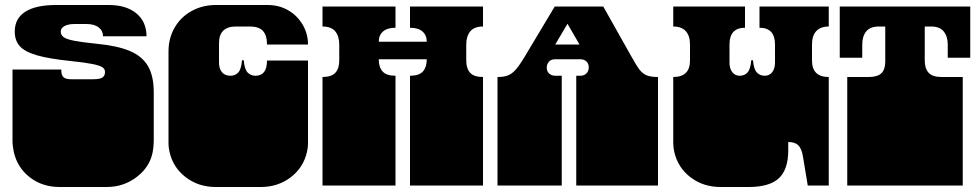

<svg xmlns="http://www.w3.org/2000/svg" viewBox="-20 -742 3916 768"><path d="M35 -135Q33 -146 31.5 -157Q30 -168 30 -178V-180Q30 -190 30 -194.5Q30 -199 30 -209V-260Q30 -269 30 -273.5Q30 -278 30 -282.5Q30 -287 30 -296V-297Q30 -310 30 -316Q30 -322 30 -334V-464H225Q225 -442 233.5 -433.5Q242 -425 265 -425H352Q378 -425 389 -431.5Q400 -438 400 -454Q400 -466 389.5 -473Q379 -480 349.5 -486Q320 -492 262 -498Q175 -507 127 -521Q79 -535 59 -557.5Q39 -580 39 -616Q39 -668 81 -695Q123 -722 204 -722H415Q485 -722 525.5 -688.5Q566 -655 566 -597H392Q392 -619 374.5 -632.5Q357 -646 325 -646H279Q252 -646 237.5 -637.5Q223 -629 223 -616Q223 -602 234.5 -593.5Q246 -585 276.5 -579Q307 -573 366 -567Q450 -559 499.5 -538Q549 -517 572 -477.5Q595 -438 595 -373V-334Q595 -321 595 -315Q595 -309 595 -297V-296Q595 -287 595 -282.5Q595 -278 595 -273.5Q595 -269 595 -260V-209Q595 -199 595 -194.5Q595 -190 595 -180V-178Q595 -168 594 -157Q593 -146 591 -135Q580 -75 527.5 -34.5Q475 6 406 6H219Q149 6 99 -33Q49 -72 35 -135Z M658 -135Q657 -140 656 -145.5Q655 -151 654.5 -157.5Q654 -164 654 -170V-171Q654 -184 654 -190Q654 -196 654 -209V-260Q654 -269 654 -273.5Q654 -278 654 -282.5Q654 -287 654 -296V-297Q654 -310 654 -316Q654 -322 654 -334V-536Q654 -589 678.5 -631.5Q703 -674 746.5 -698Q790 -722 843 -722H1051Q1096 -722 1132.5 -701Q1169 -680 1190.5 -643.5Q1212 -607 1212 -564H1048Q1048 -601 1031.5 -618.5Q1015 -636 980 -636H924Q856 -636 856 -569V-492Q856 -467 868 -453Q880 -439 902 -439Q921 -439 933 -452Q945 -465 948 -501H955Q958 -465 970.5 -452Q983 -439 1002 -439Q1048 -439 1048 -500H1212V-334Q1212 -321 1212 -315Q1212 -309 1212 -297V-296Q1212 -287 1212 -282.5Q1212 -278 1212 -273.5Q1212 -269 1212 -260V-209Q1212 -196 1212 -190Q1212 -184 1212 -172V-171Q1212 -164 1211.5 -157.5Q1211 -151 1210 -145.5Q1209 -140 1208 -135Q1194 -72 1143 -33Q1092 6 1023 6H843Q774 6 723 -33Q672 -72 658 -135Z M1270 -171V-172Q1270 -185 1270 -191Q1270 -197 1270 -209V-260Q1270 -269 1270 -273.5Q1270 -278 1270 -282.5Q1270 -287 1270 -296V-297Q1270 -310 1270 -316Q1270 -322 1270 -334V-434Q1306 -434 1321.5 -451Q1337 -468 1337 -500V-564Q1337 -597 1321 -616.5Q1305 -636 1270 -636V-716H1562V-631Q1529 -631 1512 -616Q1495 -601 1495 -575H1687Q1687 -601 1670 -616Q1653 -631 1620 -631V-716H1912V-636Q1877 -636 1861 -616.5Q1845 -597 1845 -564V-500Q1845 -468 1860.5 -451Q1876 -434 1912 -434V0H1620V-135Q1620 -144 1620 -148.5Q1620 -153 1620 -157.5Q1620 -162 1620 -171V-172Q1620 -185 1620 -191Q1620 -197 1620 -209V-260Q1620 -269 1620 -273.5Q1620 -278 1620 -282.5Q1620 -287 1620 -296V-297Q1620 -310 1620 -316Q1620 -322 1620 -334V-439Q1656 -439 1671.5 -456Q1687 -473 1687 -505H1495Q1495 -473 1510.5 -456Q1526 -439 1562 -439V0H1270V-135Q1270 -144 1270 -148.5Q1270 -153 1270 -157.5Q1270 -162 1270 -171Z M1970 -171V-172Q1970 -185 1970 -191Q1970 -197 1970 -209V-260Q1970 -269 1970 -273.5Q1970 -278 1970 -282.5Q1970 -287 1970 -296V-297Q1970 -310 1970 -316Q1970 -322 1970 -334V-434Q1995 -434 2011 -440Q2027 -446 2042 -462.5Q2057 -479 2078 -514L2199 -716H2393L2505 -517Q2526 -479 2538 -463.5Q2550 -448 2566 -441Q2582 -434 2612 -434V0H2285V-135Q2285 -144 2285 -148.5Q2285 -153 2285 -157.5Q2285 -162 2285 -171V-172Q2285 -185 2285 -191Q2285 -197 2285 -209V-260Q2285 -269 2285 -273.5Q2285 -278 2285 -282.5Q2285 -287 2285 -296V-297Q2285 -310 2285 -316Q2285 -322 2285 -334V-439H2301Q2317 -439 2326 -448.5Q2335 -458 2335 -473Q2335 -487 2326 -496Q2317 -505 2301 -505H2201Q2184 -505 2175.5 -495Q2167 -485 2167 -472Q2167 -456 2177 -447.5Q2187 -439 2201 -439H2227V0H1970V-135Q1970 -144 1970 -148.5Q1970 -153 1970 -157.5Q1970 -162 1970 -171ZM2298 -564 2250 -647 2201 -564Z M2677 -135Q2676 -140 2675 -146Q2674 -152 2673.5 -158.5Q2673 -165 2673 -171V-172Q2673 -185 2673 -191Q2673 -197 2673 -209V-260Q2673 -269 2673 -273.5Q2673 -278 2673 -282.5Q2673 -287 2673 -296V-297Q2673 -310 2673 -316Q2673 -322 2673 -334V-434Q2740 -434 2740 -500V-564Q2740 -599 2723 -617.5Q2706 -636 2673 -636V-716H2960V-631Q2898 -631 2898 -564V-492Q2898 -468 2909 -453.5Q2920 -439 2939 -439Q2958 -439 2970 -452Q2982 -465 2985 -501H2992Q2995 -465 3007.5 -452Q3020 -439 3039 -439Q3058 -439 3069 -453.5Q3080 -468 3080 -492V-564Q3080 -631 3018 -631V-716H3295V-636Q3262 -636 3245 -617.5Q3228 -599 3228 -564V-500Q3228 -434 3295 -434V-334Q3295 -321 3295 -315Q3295 -309 3295 -297V-296Q3295 -287 3295 -282.5Q3295 -278 3295 -273.5Q3295 -269 3295 -260V0H3211L3192 -115Q3187 -147 3173.5 -160.5Q3160 -174 3133 -174V-141Q3133 -64 3095.5 -29Q3058 6 2974 6H2862Q2793 6 2742 -33Q2691 -72 2677 -135Z M3369 -171V-172Q3369 -185 3369 -191Q3369 -197 3369 -209V-260Q3369 -269 3369 -273.5Q3369 -278 3369 -282.5Q3369 -287 3369 -296V-297Q3369 -310 3369 -316Q3369 -322 3369 -334V-434H3454Q3490 -434 3505.5 -449Q3521 -464 3521 -495V-636H3496Q3461 -636 3445 -616.5Q3429 -597 3429 -564V-511H3339V-716H3861V-511H3771V-563Q3771 -596 3755 -616Q3739 -636 3704 -636H3679V-500Q3679 -468 3694.5 -451Q3710 -434 3746 -434H3831V-334Q3831 -321 3831 -315Q3831 -309 3831 -297V-296Q3831 -287 3831 -282.5Q3831 -278 3831 -273.5Q3831 -269 3831 -260V-209Q3831 -196 3831 -190Q3831 -184 3831 -172V-171Q3831 -162 3831 -157.5Q3831 -153 3831 -148.5Q3831 -144 3831 -135V0H3369V-135Q3369 -144 3369 -148.5Q3369 -153 3369 -157.5Q3369 -162 3369 -171Z"/></svg>

Font: Danfo
Style: Regular
Weight: 400
Version: Version 1.000;Glyphs 3.2 (3236)